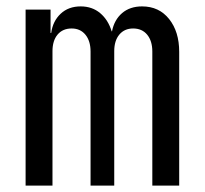

<svg xmlns="http://www.w3.org/2000/svg" viewBox="-20 -580 640 600"><path d="M60 0V-550H138V-477H140Q145 -514 169.5 -537Q194 -560 232 -560Q268 -560 293 -539Q318 -518 329 -482H330Q337 -518 361.5 -539Q386 -560 424 -560Q477 -560 508.5 -520.5Q540 -481 540 -418V0H456V-419Q456 -452 440 -471.5Q424 -491 396 -491Q369 -491 353 -472Q337 -453 337 -420V0H263V-419Q263 -452 247 -471.5Q231 -491 204 -491Q176 -491 160 -472Q144 -453 144 -420V0Z"/></svg>

Font: JetBrainsMonoNL NFM
Style: Regular
Weight: 400
Monospace: yes
Designer: Philipp Nurullin, Konstantin Bulenkov
Foundry: JetBrains
Version: Version 2.304; ttfautohint (v1.8.4.7-5d5b);Nerd Fonts 3.3.0